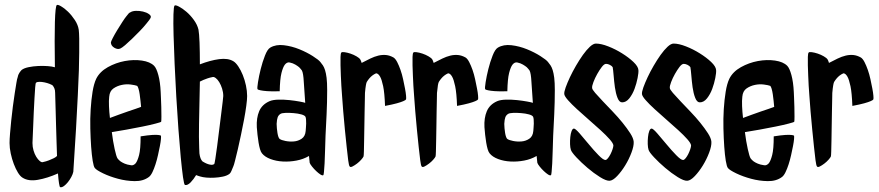

<svg xmlns="http://www.w3.org/2000/svg" viewBox="-20 -770 3633 794"><path d="M305.7 -646.5Q308.6 -623 307.6 -552.7Q307.6 -522.5 306.2 -479.5Q304.7 -436.5 301.8 -376.5Q298.8 -316.4 294.4 -237.8Q290 -159.2 283.2 -59.6Q281.2 -49.8 274.9 -38.1Q268.6 -26.4 260.7 -16.6Q252.9 -6.8 244.1 -0.5Q235.4 5.9 228.5 3.9Q226.6 2.9 224.1 -11.7Q221.7 -26.4 219.7 -52.7Q175.8 -33.2 136.7 -26.4Q97.7 -19.5 73.2 -35.2Q63.5 -41 54.2 -56.2Q44.9 -71.3 37.1 -91.8Q29.3 -112.3 24.4 -135.3Q19.5 -158.2 19.5 -178.7Q19.5 -193.4 21.5 -217.8Q23.4 -242.2 26.4 -271Q29.3 -299.8 33.2 -329.6Q37.1 -359.4 41 -384.8Q44.9 -410.2 47.9 -427.7Q50.8 -445.3 52.7 -449.2Q54.7 -460.9 60.1 -468.8Q65.4 -476.6 69.3 -480.5Q79.1 -488.3 98.1 -492.2Q117.2 -496.1 138.2 -497.1Q159.2 -498 177.7 -496.6Q196.3 -495.1 205.1 -492.2H207Q205.1 -613.3 207 -678.7Q209 -744.1 214.8 -749Q218.8 -752 232.4 -744.1Q246.1 -736.3 261.2 -721.7Q276.4 -707 289.6 -687Q302.7 -667 305.7 -646.5ZM157.2 -99.6Q170.9 -102.5 182.1 -106.9Q193.4 -111.3 201.2 -115.2Q210 -119.1 215.8 -125Q214.8 -150.4 213.9 -182.1Q212.9 -213.9 211.9 -248Q210.9 -282.2 210 -317.9Q209 -353.5 208 -386.7Q208 -397.5 204.6 -405.3Q201.2 -413.1 196.3 -418Q193.4 -419.9 184.6 -423.3Q175.8 -426.8 164.6 -429.2Q153.3 -431.6 143.1 -431.6Q132.8 -431.6 128.9 -427.7Q127 -426.8 125.5 -408.7Q124 -390.6 122.6 -363.8Q121.1 -336.9 119.6 -305.7Q118.2 -274.4 117.2 -247.1Q116.2 -219.7 115.2 -200.2Q114.3 -180.7 114.3 -178.7Q114.3 -162.1 118.7 -147.5Q123 -132.8 129.9 -121.6Q136.7 -110.4 144.5 -104Q152.3 -97.7 157.2 -99.6Z M434.6 -282.2Q450.2 -288.1 470.2 -295.4Q490.2 -302.7 508.8 -309.1Q527.3 -315.4 542 -320.3Q556.6 -325.2 563.5 -328.1Q562.5 -338.9 561 -353Q559.6 -367.2 557.6 -380.4Q555.7 -393.6 552.7 -403.3Q549.8 -413.1 546.9 -415Q539.1 -418 521 -420.4Q502.9 -422.9 483.9 -418.9Q464.8 -415 449.2 -404.3Q433.6 -393.6 431.6 -370.1Q429.7 -354.5 430.7 -331.1Q431.6 -307.6 434.6 -282.2ZM646.5 -266.6Q645.5 -264.6 623 -258.8Q600.6 -252.9 569.3 -246.6Q538.1 -240.2 502.9 -233.9Q467.8 -227.5 442.4 -223.6Q447.3 -184.6 454.1 -153.8Q460.9 -123 465.8 -115.2Q470.7 -108.4 478.5 -102.5Q485.4 -97.7 495.6 -93.3Q505.9 -88.9 520.5 -86.9Q531.2 -84 541 -94.7Q548.8 -104.5 555.2 -128.9Q561.5 -153.3 561.5 -206.1Q591.8 -210.9 608.9 -211.9Q626 -212.9 633.8 -211.9Q643.6 -210.9 645.5 -209Q646.5 -206.1 645.5 -194.3Q644.5 -182.6 641.1 -165.5Q637.7 -148.4 633.3 -128.4Q628.9 -108.4 623 -90.3Q617.2 -72.3 610.4 -58.1Q603.5 -43.9 595.7 -38.1Q572.3 -20.5 537.1 -21Q502 -21.5 467.8 -30.8Q433.6 -40 406.2 -53.2Q378.9 -66.4 372.1 -75.2Q367.2 -81.1 363.3 -105Q359.4 -128.9 356.9 -163.1Q354.5 -197.3 353.5 -238.3Q352.5 -279.3 355 -318.4Q357.4 -357.4 362.8 -390.6Q368.2 -423.8 377.9 -444.3Q392.6 -473.6 425.8 -492.2Q459 -510.7 496.1 -517.6Q533.2 -524.4 566.9 -519.5Q600.6 -514.6 617.2 -498Q627 -488.3 634.8 -459.5Q642.6 -430.7 644.5 -389.6Q644.5 -385.7 645.5 -367.2Q646.5 -348.6 647 -327.6Q647.5 -306.6 647.5 -288.1Q647.5 -269.5 646.5 -266.6ZM585.9 -672.9Q574.2 -658.2 558.1 -641.6Q542 -625 526.4 -609.9Q510.7 -594.7 497.6 -583.5Q484.4 -572.3 477.5 -569.3Q466.8 -564.5 453.1 -572.3Q439.5 -580.1 438.5 -593.8Q438.5 -597.7 446.3 -612.8Q454.1 -627.9 464.8 -645.5Q475.6 -663.1 486.3 -679.7Q497.1 -696.3 502.9 -703.1Q509.8 -710.9 511.7 -713.9Q513.7 -716.8 518.6 -718.8Q527.3 -724.6 542 -725.1Q556.6 -725.6 571.3 -722.2Q585.9 -718.8 595.7 -711.9Q605.5 -705.1 603.5 -698.2Q602.5 -694.3 596.7 -686.5Q590.8 -678.7 585.9 -672.9Z M945.3 -516.6Q955.1 -510.7 965.3 -495.6Q975.6 -480.5 983.9 -460Q992.2 -439.5 997.1 -416.5Q1002 -393.6 1002 -373Q1002 -358.4 998.5 -332.5Q995.1 -306.6 989.3 -275.9Q983.4 -245.1 976.6 -212.4Q969.7 -179.7 963.4 -152.3Q957 -125 952.1 -106Q947.3 -86.9 945.3 -83Q940.4 -71.3 937 -63Q933.6 -54.7 928.7 -50.8Q918 -43 901.4 -39.6Q884.8 -36.1 867.2 -35.2Q849.6 -34.2 833.5 -35.6Q817.4 -37.1 808.6 -40Q804.7 -41 800.3 -42.5Q795.9 -43.9 791 -45.9Q781.2 -29.3 768.6 -16.1Q755.9 -2.9 745.1 -4.9Q741.2 -5.9 736.8 -37.1Q732.4 -68.4 727.5 -119.6Q722.7 -170.9 717.8 -236.3Q712.9 -301.8 709 -370.6Q705.1 -439.5 702.1 -505.9Q699.2 -572.3 697.8 -624.5Q696.3 -676.8 697.3 -710.4Q698.2 -744.1 702.1 -747.1Q706.1 -750 720.2 -742.7Q734.4 -735.4 751 -721.2Q767.6 -707 781.7 -687.5Q795.9 -668 800.8 -647.5Q803.7 -631.8 805.2 -593.8Q806.6 -555.7 806.6 -503.9Q849.6 -520.5 886.2 -525.4Q922.9 -530.3 945.3 -516.6ZM903.3 -373Q903.3 -388.7 898.4 -403.8Q893.6 -418.9 886.7 -430.2Q879.9 -441.4 872.1 -447.3Q864.3 -453.1 858.4 -451.2Q847.7 -449.2 837.9 -445.8Q828.1 -442.4 821.3 -439.5Q812.5 -435.5 806.6 -432.6Q805.7 -375 804.2 -315.4Q802.7 -255.9 802.7 -204.1Q802.7 -178.7 803.7 -159.7Q804.7 -140.6 804.7 -135.7Q807.6 -112.3 817.4 -102.5Q820.3 -100.6 826.7 -97.2Q833 -93.8 840.3 -91.3Q847.7 -88.9 854.5 -88.4Q861.3 -87.9 866.2 -91.8Q867.2 -92.8 870.6 -113.8Q874 -134.8 877.9 -165Q881.8 -195.3 886.2 -231Q890.6 -266.6 894.5 -297.4Q898.4 -328.1 900.9 -349.6Q903.3 -371.1 903.3 -373Z M1304.7 -513.7Q1310.5 -506.8 1315.4 -499.5Q1320.3 -492.2 1324.2 -480Q1328.1 -467.8 1330.6 -448.2Q1333 -428.7 1333 -397.5Q1333 -347.7 1330.6 -297.4Q1328.1 -247.1 1326.2 -209Q1325.2 -174.8 1324.2 -145.5Q1323.2 -116.2 1322.3 -94.2Q1321.3 -72.3 1319.8 -59.6Q1318.4 -46.9 1317.4 -45.9Q1313.5 -43 1305.2 -48.3Q1296.9 -53.7 1287.6 -62.5Q1278.3 -71.3 1270.5 -81.1Q1262.7 -90.8 1260.7 -96.7Q1260.7 -101.6 1257.8 -125Q1234.4 -111.3 1206.1 -106Q1177.7 -100.6 1149.9 -102.1Q1122.1 -103.5 1098.6 -112.3Q1075.2 -121.1 1063.5 -135.7Q1058.6 -141.6 1055.2 -153.3Q1051.8 -165 1049.3 -180.2Q1046.9 -195.3 1044.9 -212.4Q1043 -229.5 1042 -244.1Q1040 -282.2 1051.8 -310.1Q1063.5 -337.9 1094.7 -351.6Q1108.4 -357.4 1131.3 -357.9Q1154.3 -358.4 1177.2 -356Q1200.2 -353.5 1218.8 -350.1Q1237.3 -346.7 1242.2 -344.7Q1238.3 -394.5 1236.3 -431.2Q1234.4 -467.8 1228.5 -478.5Q1223.6 -485.4 1216.8 -492.2Q1210.9 -497.1 1201.2 -502.9Q1191.4 -508.8 1177.7 -511.7Q1167 -513.7 1158.2 -502.9Q1150.4 -493.2 1144 -468.3Q1137.7 -443.4 1136.7 -392.6Q1102.5 -391.6 1084.5 -393.1Q1066.4 -394.5 1057.6 -396.5Q1046.9 -398.4 1044.9 -401.4Q1043 -405.3 1046.9 -430.2Q1050.8 -455.1 1058.1 -484.4Q1065.4 -513.7 1075.7 -540Q1085.9 -566.4 1097.7 -573.2Q1121.1 -586.9 1153.8 -583Q1186.5 -579.1 1217.8 -566.4Q1249 -553.7 1273.4 -538.1Q1297.9 -522.5 1304.7 -513.7ZM1244.1 -228.5Q1244.1 -233.4 1245.1 -241.7Q1246.1 -250 1246.1 -258.8Q1246.1 -267.6 1245.6 -275.4Q1245.1 -283.2 1243.2 -287.1Q1240.2 -293 1226.1 -296.9Q1211.9 -300.8 1194.3 -302.2Q1176.8 -303.7 1161.1 -303.2Q1145.5 -302.7 1139.6 -298.8Q1131.8 -293.9 1128.4 -285.2Q1125 -276.4 1124 -257.8Q1124 -249 1125 -239.3Q1126 -229.5 1127.4 -220.2Q1128.9 -210.9 1131.3 -204.1Q1133.8 -197.3 1136.7 -195.3Q1143.6 -190.4 1160.6 -187Q1177.7 -183.6 1195.3 -185.1Q1212.9 -186.5 1227.5 -196.3Q1242.2 -206.1 1244.1 -228.5Z M1607.4 -532.2Q1615.2 -527.3 1622.6 -513.2Q1629.9 -499 1636.2 -481Q1642.6 -462.9 1647 -442.4Q1651.4 -421.9 1654.8 -404.3Q1658.2 -386.7 1659.2 -374.5Q1660.2 -362.3 1659.2 -359.4Q1657.2 -355.5 1647.5 -351.6Q1638.7 -347.7 1621.1 -342.8Q1603.5 -337.9 1572.3 -332Q1570.3 -385.7 1564.5 -413.6Q1558.6 -441.4 1551.8 -453.1Q1543.9 -466.8 1535.2 -466.8Q1526.4 -462.9 1519.5 -457.5Q1512.7 -452.1 1507.8 -446.3Q1502 -439.5 1497.1 -431.6Q1495.1 -428.7 1493.2 -418Q1491.2 -407.2 1489.3 -385.7Q1489.3 -378.9 1488.8 -357.4Q1488.3 -335.9 1487.8 -307.6Q1487.3 -279.3 1486.8 -248Q1486.3 -216.8 1485.8 -189.9Q1485.4 -163.1 1484.9 -144.5Q1484.4 -126 1483.4 -123Q1481.4 -118.2 1473.6 -109.4Q1465.8 -100.6 1456.1 -93.3Q1446.3 -85.9 1437.5 -81.5Q1428.7 -77.1 1425.8 -82Q1422.9 -85 1419.9 -107.4Q1417 -129.9 1413.6 -162.6Q1410.2 -195.3 1406.2 -234.4Q1402.3 -273.4 1399.4 -309.6Q1396.5 -345.7 1394.5 -374.5Q1392.6 -403.3 1391.6 -416Q1390.6 -434.6 1389.6 -457Q1388.7 -479.5 1388.2 -499.5Q1387.7 -519.5 1388.2 -534.7Q1388.7 -549.8 1391.6 -552.7Q1393.6 -555.7 1404.8 -554.2Q1416 -552.7 1429.2 -548.3Q1442.4 -543.9 1454.1 -537.1Q1465.8 -530.3 1469.7 -524.4Q1472.7 -519.5 1475.6 -509.8Q1494.1 -519.5 1511.2 -527.8Q1528.3 -536.1 1544.4 -540Q1560.5 -543.9 1576.2 -542.5Q1591.8 -541 1607.4 -532.2Z M1905.3 -532.2Q1913.1 -527.3 1920.4 -513.2Q1927.7 -499 1934.1 -481Q1940.4 -462.9 1944.8 -442.4Q1949.2 -421.9 1952.6 -404.3Q1956.1 -386.7 1957 -374.5Q1958 -362.3 1957 -359.4Q1955.1 -355.5 1945.3 -351.6Q1936.5 -347.7 1918.9 -342.8Q1901.4 -337.9 1870.1 -332Q1868.2 -385.7 1862.3 -413.6Q1856.4 -441.4 1849.6 -453.1Q1841.8 -466.8 1833 -466.8Q1824.2 -462.9 1817.4 -457.5Q1810.5 -452.1 1805.7 -446.3Q1799.8 -439.5 1794.9 -431.6Q1793 -428.7 1791 -418Q1789.1 -407.2 1787.1 -385.7Q1787.1 -378.9 1786.6 -357.4Q1786.1 -335.9 1785.6 -307.6Q1785.2 -279.3 1784.7 -248Q1784.2 -216.8 1783.7 -189.9Q1783.2 -163.1 1782.7 -144.5Q1782.2 -126 1781.2 -123Q1779.3 -118.2 1771.5 -109.4Q1763.7 -100.6 1753.9 -93.3Q1744.1 -85.9 1735.4 -81.5Q1726.6 -77.1 1723.6 -82Q1720.7 -85 1717.8 -107.4Q1714.8 -129.9 1711.4 -162.6Q1708 -195.3 1704.1 -234.4Q1700.2 -273.4 1697.3 -309.6Q1694.3 -345.7 1692.4 -374.5Q1690.4 -403.3 1689.5 -416Q1688.5 -434.6 1687.5 -457Q1686.5 -479.5 1686 -499.5Q1685.5 -519.5 1686 -534.7Q1686.5 -549.8 1689.5 -552.7Q1691.4 -555.7 1702.6 -554.2Q1713.9 -552.7 1727.1 -548.3Q1740.2 -543.9 1752 -537.1Q1763.7 -530.3 1767.6 -524.4Q1770.5 -519.5 1773.4 -509.8Q1792 -519.5 1809.1 -527.8Q1826.2 -536.1 1842.3 -540Q1858.4 -543.9 1874 -542.5Q1889.6 -541 1905.3 -532.2Z M2246.1 -513.7Q2252 -506.8 2256.8 -499.5Q2261.7 -492.2 2265.6 -480Q2269.5 -467.8 2272 -448.2Q2274.4 -428.7 2274.4 -397.5Q2274.4 -347.7 2272 -297.4Q2269.5 -247.1 2267.6 -209Q2266.6 -174.8 2265.6 -145.5Q2264.6 -116.2 2263.7 -94.2Q2262.7 -72.3 2261.2 -59.6Q2259.8 -46.9 2258.8 -45.9Q2254.9 -43 2246.6 -48.3Q2238.3 -53.7 2229 -62.5Q2219.7 -71.3 2211.9 -81.1Q2204.1 -90.8 2202.1 -96.7Q2202.1 -101.6 2199.2 -125Q2175.8 -111.3 2147.5 -106Q2119.1 -100.6 2091.3 -102.1Q2063.5 -103.5 2040 -112.3Q2016.6 -121.1 2004.9 -135.7Q2000 -141.6 1996.6 -153.3Q1993.2 -165 1990.7 -180.2Q1988.3 -195.3 1986.3 -212.4Q1984.4 -229.5 1983.4 -244.1Q1981.4 -282.2 1993.2 -310.1Q2004.9 -337.9 2036.1 -351.6Q2049.8 -357.4 2072.8 -357.9Q2095.7 -358.4 2118.7 -356Q2141.6 -353.5 2160.2 -350.1Q2178.7 -346.7 2183.6 -344.7Q2179.7 -394.5 2177.7 -431.2Q2175.8 -467.8 2169.9 -478.5Q2165 -485.4 2158.2 -492.2Q2152.3 -497.1 2142.6 -502.9Q2132.8 -508.8 2119.1 -511.7Q2108.4 -513.7 2099.6 -502.9Q2091.8 -493.2 2085.4 -468.3Q2079.1 -443.4 2078.1 -392.6Q2043.9 -391.6 2025.9 -393.1Q2007.8 -394.5 1999 -396.5Q1988.3 -398.4 1986.3 -401.4Q1984.4 -405.3 1988.3 -430.2Q1992.2 -455.1 1999.5 -484.4Q2006.8 -513.7 2017.1 -540Q2027.3 -566.4 2039.1 -573.2Q2062.5 -586.9 2095.2 -583Q2127.9 -579.1 2159.2 -566.4Q2190.4 -553.7 2214.8 -538.1Q2239.3 -522.5 2246.1 -513.7ZM2185.5 -228.5Q2185.5 -233.4 2186.5 -241.7Q2187.5 -250 2187.5 -258.8Q2187.5 -267.6 2187 -275.4Q2186.5 -283.2 2184.6 -287.1Q2181.6 -293 2167.5 -296.9Q2153.3 -300.8 2135.7 -302.2Q2118.2 -303.7 2102.5 -303.2Q2086.9 -302.7 2081.1 -298.8Q2073.2 -293.9 2069.8 -285.2Q2066.4 -276.4 2065.4 -257.8Q2065.4 -249 2066.4 -239.3Q2067.4 -229.5 2068.8 -220.2Q2070.3 -210.9 2072.8 -204.1Q2075.2 -197.3 2078.1 -195.3Q2085 -190.4 2102.1 -187Q2119.1 -183.6 2136.7 -185.1Q2154.3 -186.5 2168.9 -196.3Q2183.6 -206.1 2185.5 -228.5Z M2620.1 -480.5Q2621.1 -469.7 2616.7 -447.3Q2612.3 -424.8 2604 -402.3Q2595.7 -379.9 2582.5 -363.3Q2569.3 -346.7 2552.7 -346.7Q2541 -346.7 2533.7 -365.2Q2526.4 -383.8 2522.9 -408.7Q2519.5 -433.6 2517.6 -458Q2515.6 -482.4 2513.7 -492.2Q2510.7 -497.1 2502.4 -501.5Q2494.1 -505.9 2486.3 -505.9Q2478.5 -505.9 2468.8 -493.2Q2459 -480.5 2449.7 -463.9Q2440.4 -447.3 2434.1 -430.7Q2427.7 -414.1 2428.7 -406.2Q2428.7 -400.4 2441.4 -385.7Q2454.1 -371.1 2473.1 -351.1Q2492.2 -331.1 2514.2 -308.1Q2536.1 -285.2 2554.7 -262.2Q2573.2 -239.3 2586.4 -218.8Q2599.6 -198.2 2600.6 -183.6Q2601.6 -166 2591.3 -138.7Q2581.1 -111.3 2565.4 -85.9Q2549.8 -60.5 2532.2 -42Q2514.6 -23.4 2501 -22.5Q2487.3 -21.5 2461.4 -37.6Q2435.5 -53.7 2409.7 -75.7Q2383.8 -97.7 2363.8 -119.1Q2343.8 -140.6 2340.8 -150.4Q2337.9 -159.2 2337.4 -173.8Q2336.9 -188.5 2338.4 -203.1Q2339.8 -217.8 2343.8 -228Q2347.7 -238.3 2353.5 -238.3Q2359.4 -238.3 2377 -218.3Q2394.5 -198.2 2415 -173.3Q2435.5 -148.4 2455.1 -128.4Q2474.6 -108.4 2483.4 -108.4Q2488.3 -108.4 2494.1 -115.7Q2500 -123 2504.9 -132.8Q2509.8 -142.6 2513.2 -152.8Q2516.6 -163.1 2516.6 -168.9Q2515.6 -177.7 2501 -194.3Q2486.3 -210.9 2463.9 -231.4Q2441.4 -252 2415 -274.9Q2388.7 -297.9 2366.2 -318.4Q2343.8 -338.9 2329.1 -355.5Q2314.5 -372.1 2313.5 -380.9Q2312.5 -389.6 2319.3 -408.7Q2326.2 -427.7 2336.9 -450.7Q2347.7 -473.6 2361.8 -498Q2376 -522.5 2390.6 -543Q2405.3 -563.5 2419.4 -576.7Q2433.6 -589.8 2444.3 -589.8Q2465.8 -589.8 2495.6 -578.1Q2525.4 -566.4 2552.7 -549.3Q2580.1 -532.2 2599.6 -513.7Q2619.1 -495.1 2620.1 -480.5Z M2941.4 -480.5Q2942.4 -469.7 2938 -447.3Q2933.6 -424.8 2925.3 -402.3Q2917 -379.9 2903.8 -363.3Q2890.6 -346.7 2874 -346.7Q2862.3 -346.7 2855 -365.2Q2847.7 -383.8 2844.2 -408.7Q2840.8 -433.6 2838.9 -458Q2836.9 -482.4 2835 -492.2Q2832 -497.1 2823.7 -501.5Q2815.4 -505.9 2807.6 -505.9Q2799.8 -505.9 2790 -493.2Q2780.3 -480.5 2771 -463.9Q2761.7 -447.3 2755.4 -430.7Q2749 -414.1 2750 -406.2Q2750 -400.4 2762.7 -385.7Q2775.4 -371.1 2794.4 -351.1Q2813.5 -331.1 2835.4 -308.1Q2857.4 -285.2 2876 -262.2Q2894.5 -239.3 2907.7 -218.8Q2920.9 -198.2 2921.9 -183.6Q2922.9 -166 2912.6 -138.7Q2902.3 -111.3 2886.7 -85.9Q2871.1 -60.5 2853.5 -42Q2835.9 -23.4 2822.3 -22.5Q2808.6 -21.5 2782.7 -37.6Q2756.8 -53.7 2731 -75.7Q2705.1 -97.7 2685.1 -119.1Q2665 -140.6 2662.1 -150.4Q2659.2 -159.2 2658.7 -173.8Q2658.2 -188.5 2659.7 -203.1Q2661.1 -217.8 2665 -228Q2668.9 -238.3 2674.8 -238.3Q2680.7 -238.3 2698.2 -218.3Q2715.8 -198.2 2736.3 -173.3Q2756.8 -148.4 2776.4 -128.4Q2795.9 -108.4 2804.7 -108.4Q2809.6 -108.4 2815.4 -115.7Q2821.3 -123 2826.2 -132.8Q2831.1 -142.6 2834.5 -152.8Q2837.9 -163.1 2837.9 -168.9Q2836.9 -177.7 2822.3 -194.3Q2807.6 -210.9 2785.2 -231.4Q2762.7 -252 2736.3 -274.9Q2710 -297.9 2687.5 -318.4Q2665 -338.9 2650.4 -355.5Q2635.7 -372.1 2634.8 -380.9Q2633.8 -389.6 2640.6 -408.7Q2647.5 -427.7 2658.2 -450.7Q2668.9 -473.6 2683.1 -498Q2697.3 -522.5 2711.9 -543Q2726.6 -563.5 2740.7 -576.7Q2754.9 -589.8 2765.6 -589.8Q2787.1 -589.8 2816.9 -578.1Q2846.7 -566.4 2874 -549.3Q2901.4 -532.2 2920.9 -513.7Q2940.4 -495.1 2941.4 -480.5Z M3052.7 -282.2Q3068.4 -288.1 3088.4 -295.4Q3108.4 -302.7 3127 -309.1Q3145.5 -315.4 3160.2 -320.3Q3174.8 -325.2 3181.6 -328.1Q3180.7 -338.9 3179.2 -353Q3177.7 -367.2 3175.8 -380.4Q3173.8 -393.6 3170.9 -403.3Q3168 -413.1 3165 -415Q3157.2 -418 3139.2 -420.4Q3121.1 -422.9 3102.1 -418.9Q3083 -415 3067.4 -404.3Q3051.8 -393.6 3049.8 -370.1Q3047.9 -354.5 3048.8 -331.1Q3049.8 -307.6 3052.7 -282.2ZM3264.6 -266.6Q3263.7 -264.6 3241.2 -258.8Q3218.8 -252.9 3187.5 -246.6Q3156.2 -240.2 3121.1 -233.9Q3085.9 -227.5 3060.5 -223.6Q3065.4 -184.6 3072.3 -153.8Q3079.1 -123 3084 -115.2Q3088.9 -108.4 3096.7 -102.5Q3103.5 -97.7 3113.8 -93.3Q3124 -88.9 3138.7 -86.9Q3149.4 -84 3159.2 -94.7Q3167 -104.5 3173.3 -128.9Q3179.7 -153.3 3179.7 -206.1Q3210 -210.9 3227.1 -211.9Q3244.1 -212.9 3252 -211.9Q3261.7 -210.9 3263.7 -209Q3264.6 -206.1 3263.7 -194.3Q3262.7 -182.6 3259.3 -165.5Q3255.9 -148.4 3251.5 -128.4Q3247.1 -108.4 3241.2 -90.3Q3235.4 -72.3 3228.5 -58.1Q3221.7 -43.9 3213.9 -38.1Q3190.4 -20.5 3155.3 -21Q3120.1 -21.5 3085.9 -30.8Q3051.8 -40 3024.4 -53.2Q2997.1 -66.4 2990.2 -75.2Q2985.4 -81.1 2981.4 -105Q2977.5 -128.9 2975.1 -163.1Q2972.7 -197.3 2971.7 -238.3Q2970.7 -279.3 2973.1 -318.4Q2975.6 -357.4 2981 -390.6Q2986.3 -423.8 2996.1 -444.3Q3010.7 -473.6 3043.9 -492.2Q3077.1 -510.7 3114.3 -517.6Q3151.4 -524.4 3185.1 -519.5Q3218.8 -514.6 3235.4 -498Q3245.1 -488.3 3252.9 -459.5Q3260.7 -430.7 3262.7 -389.6Q3262.7 -385.7 3263.7 -367.2Q3264.6 -348.6 3265.1 -327.6Q3265.6 -306.6 3265.6 -288.1Q3265.6 -269.5 3264.6 -266.6Z M3540 -532.2Q3547.9 -527.3 3555.2 -513.2Q3562.5 -499 3568.8 -481Q3575.2 -462.9 3579.6 -442.4Q3584 -421.9 3587.4 -404.3Q3590.8 -386.7 3591.8 -374.5Q3592.8 -362.3 3591.8 -359.4Q3589.8 -355.5 3580.1 -351.6Q3571.3 -347.7 3553.7 -342.8Q3536.1 -337.9 3504.9 -332Q3502.9 -385.7 3497.1 -413.6Q3491.2 -441.4 3484.4 -453.1Q3476.6 -466.8 3467.8 -466.8Q3459 -462.9 3452.1 -457.5Q3445.3 -452.1 3440.4 -446.3Q3434.6 -439.5 3429.7 -431.6Q3427.7 -428.7 3425.8 -418Q3423.8 -407.2 3421.9 -385.7Q3421.9 -378.9 3421.4 -357.4Q3420.9 -335.9 3420.4 -307.6Q3419.9 -279.3 3419.4 -248Q3418.9 -216.8 3418.5 -189.9Q3418 -163.1 3417.5 -144.5Q3417 -126 3416 -123Q3414.1 -118.2 3406.2 -109.4Q3398.4 -100.6 3388.7 -93.3Q3378.9 -85.9 3370.1 -81.5Q3361.3 -77.1 3358.4 -82Q3355.5 -85 3352.5 -107.4Q3349.6 -129.9 3346.2 -162.6Q3342.8 -195.3 3338.9 -234.4Q3335 -273.4 3332 -309.6Q3329.1 -345.7 3327.1 -374.5Q3325.2 -403.3 3324.2 -416Q3323.2 -434.6 3322.3 -457Q3321.3 -479.5 3320.8 -499.5Q3320.3 -519.5 3320.8 -534.7Q3321.3 -549.8 3324.2 -552.7Q3326.2 -555.7 3337.4 -554.2Q3348.6 -552.7 3361.8 -548.3Q3375 -543.9 3386.7 -537.1Q3398.4 -530.3 3402.3 -524.4Q3405.3 -519.5 3408.2 -509.8Q3426.8 -519.5 3443.8 -527.8Q3460.9 -536.1 3477.1 -540Q3493.2 -543.9 3508.8 -542.5Q3524.4 -541 3540 -532.2Z"/></svg>

Font: Jolly Lodger
Style: Regular
Weight: 400
Designer: Stuart Sandler
Foundry: Font Diner, Inc
Version: Version 1.000